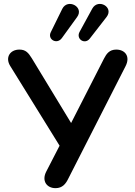

<svg xmlns="http://www.w3.org/2000/svg" viewBox="-20 -971 701 999"><path d="M534 -882C575 -934 490 -981 460 -926L394 -805C374 -768 421 -737 447 -770ZM381 -882C420 -935 332 -981 304 -925L244 -803C226 -766 276 -737 302 -773ZM269 8C305 8 322 -15 334 -39L633 -626C660 -678 630 -713 585 -713C549 -713 534 -691 521 -666L350 -331L146 -667C128 -696 114 -713 81 -713C32 -713 6 -672 33 -628L290 -213L221 -79C195 -29 224 8 269 8Z"/></svg>

Font: Nunito
Style: Bold
Weight: 700
Designer: Vernon Adams
Foundry: Vernon Adams
Version: Version 3.602